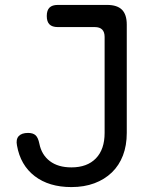

<svg xmlns="http://www.w3.org/2000/svg" viewBox="-20 -750 640 780"><path d="M49 -159Q44 -184 56 -197Q68 -210 94 -210Q114 -210 124.5 -200.5Q135 -191 140 -166Q149 -121 182.5 -95.5Q216 -70 270 -70Q334 -70 369.5 -106.5Q405 -143 405 -210V-600Q405 -620 395 -630Q385 -640 365 -640H215Q192 -640 181 -651Q170 -662 170 -685Q170 -708 181 -719Q192 -730 215 -730H415Q456 -730 475.5 -710.5Q495 -691 495 -650V-210Q495 -159 479.5 -118.5Q464 -78 434.5 -49.5Q405 -21 363.5 -5.5Q322 10 270 10Q179 10 121 -34.5Q63 -79 49 -159Z"/></svg>

Font: Maple Mono NF
Style: Regular
Weight: 400
Monospace: yes
Designer: subframe7536
Version: Version 7.000